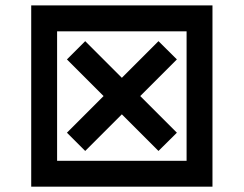

<svg xmlns="http://www.w3.org/2000/svg" viewBox="-20 -704 919 724"><path d="M195.3 -585.9V-97.7H683.6V-585.9ZM97.7 -683.6H781.2V0H97.7ZM508.8 -341.8 647 -203.6 577.6 -134.8 439.5 -272.9 301.3 -134.8 232.4 -203.6 370.6 -341.8 232.4 -480 301.3 -548.8 439.5 -410.6 577.6 -548.8 647 -480Z"/></svg>

Font: BabelStone Club Penguin
Style: Regular
Weight: 400
Designer: Andrew West
Foundry: BabelStone
Version: Version 1.02 November 6, 2013